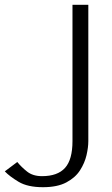

<svg xmlns="http://www.w3.org/2000/svg" viewBox="-222 -520 468 800"><path d="M-43 260Q-107 260 -144.5 237.5Q-182 215 -202 194L-150 155Q-133 176 -109 195Q-85 214 -47 214Q18 214 49 179.5Q80 145 80 68V-500H146V68Q146 94 138.5 126.5Q131 159 111.5 189.5Q92 220 54.5 240Q17 260 -43 260Z"/></svg>

Font: Panamera
Style: Regular
Weight: 400
Designer: Bastien Sozeau
Foundry: NBR — Bastien Sozeau
Version: Version 3.002; ttfautohint (v1.8.4.7-5d5b);gftools[0.9.33]